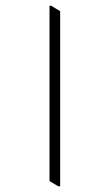

<svg xmlns="http://www.w3.org/2000/svg" viewBox="-20 -642 304 667"><path d="M182 5H189V-603L158 -622H152V-13Z"/></svg>

Font: Noto Serif Devanagari ExtraCondensed ExtraLight
Style: Regular
Weight: 200
Width: 2
Designer: Universal Thirst, Indian Type Foundry and the Monotype Design Team
Foundry: Monotype Imaging Inc.
Version: Version 2.004